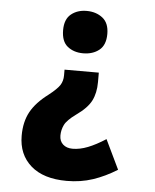

<svg xmlns="http://www.w3.org/2000/svg" viewBox="-53 -586 668 826"><g transform="rotate(5 281.5 -173.0)"><path d="M288 -541Q329 -541 357 -519Q385 -497 385 -450Q385 -402 357.5 -380Q330 -358 288 -358Q248 -358 221 -379.5Q194 -401 194 -450Q194 -497 221 -519Q248 -541 288 -541ZM363 -240Q363 -193 346 -159.5Q329 -126 282 -93Q243 -65 232.5 -43Q222 -21 222 3Q222 27 237.5 41Q253 55 279 55Q310 55 344.5 41.5Q379 28 421 1L482 128Q431 160 378.5 177.5Q326 195 266 195Q165 195 110.5 147Q56 99 56 18Q56 -42 79.5 -85Q103 -128 155 -167Q192 -196 203.5 -214Q215 -232 215 -256V-281H363Z"/></g></svg>

Font: Noto Sans Mono SemiCondensed Black
Style: Regular
Weight: 900
Width: 4
Designer: Monotype Design Team
Foundry: Monotype Imaging Inc.
Version: Version 2.014; ttfautohint (v1.8.4.7-5d5b)